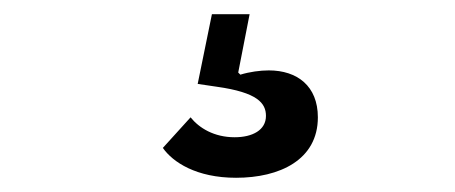

<svg xmlns="http://www.w3.org/2000/svg" viewBox="-20 -42 640 270"><path d="M312 208C373 208 427 183 427 123C427 79 398 57 358 57C346 57 331 59 318 63L315 60L331 -22H278L258 76L285 80C342 88 354 103 354 121C354 141 335 151 310 151C281 151 260 138 248 123L209 166C223 186 256 208 312 208Z"/></svg>

Font: IBM Plex Thai Text
Style: Regular
Weight: 450
Designer: Mike Abbink, Paul van der Laan, Pieter van Rosmalen, Ben Mitchell, Mark Frömberg
Foundry: Bold Monday
Version: Version 1.0